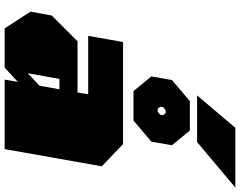

<svg xmlns="http://www.w3.org/2000/svg" viewBox="-126 -934 1059 848"><g transform="rotate(90 404.0 -509.5)"><path d="M401 -850 544 -1019H808L607 -850ZM382 -569 317 -648 333 -739 426 -818H556L621 -739L605 -648L512 -569ZM460 -676H473L486 -687L488 -700L479 -711H466L453 -700L451 -687ZM105 0 31 -114 48 -208 162 -322H388L396 -369H138L165 -523H616L714 -429L638 0H331L341 -58L278 0ZM303 -102 358 -154 374 -242H328Z"/></g></svg>

Font: Tomorrow Black
Style: Italic
Weight: 900
Italic angle: -10°
Designer: Tony de Marco, Monica Rizzolli
Foundry: Just in Type
Version: Version 2.002